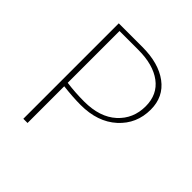

<svg xmlns="http://www.w3.org/2000/svg" viewBox="-175 -797 936 936"><g transform="rotate(45 293.0 -329.0)"><path d="M284 -658Q396 -658 462.5 -608.5Q529 -559 529 -471Q529 -373 458.5 -309Q388 -245 271 -245Q219 -245 150 -253V0H121V-658ZM271 -269Q379 -269 439.5 -324Q500 -379 500 -465Q500 -546 441 -590Q382 -634 280 -634H150V-277Q210 -269 271 -269Z"/></g></svg>

Font: EauTestInfant Extralight
Style: Regular
Weight: 250
Designer: Christian Thalmann (Catharsis Fonts)
Version: Version 0.001;PS 000.001;hotconv 1.0.88;makeotf.lib2.5.64775